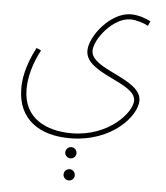

<svg xmlns="http://www.w3.org/2000/svg" viewBox="-55 -602 780 902"><g transform="rotate(5 334.5 -151.5)"><path d="M43 -162C43 -16 147 52 289 52C491 52 601 -82 601 -152C601 -257 361 -277 361 -367C361 -421 444 -529 526 -529C554 -529 591 -517 610 -506L620 -528C601 -538 565 -553 526 -553C432 -553 337 -435 337 -365C337 -255 576 -237 576 -150C576 -94 471 28 295 28C180 28 68 -21 68 -160C68 -216 85 -282 120 -347L98 -357C49 -263 43 -199 43 -162ZM302 146C316 146 328 134 328 120C328 105 316 93 302 93C287 93 275 105 275 120C275 134 287 146 302 146ZM303 250C317 250 329 238 329 224C329 209 317 197 303 197C288 197 276 209 276 224C276 238 288 250 303 250Z"/></g></svg>

Font: Noto Sans Arabic UI Cn Th
Style: Regular
Weight: 100
Width: 3
Designer: Monotype Design Team, Nadine Chahine and Nizar Qandah
Foundry: Monotype Imaging Inc.
Version: Version 2.010